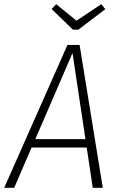

<svg xmlns="http://www.w3.org/2000/svg" viewBox="-37 -899 569 919"><path d="M407 0 378 -193H114L31 0H-17L286 -684H344L455 0ZM132 -233H372L310 -645ZM448 -879 467 -855 338 -757H312L210 -856L232 -879L329 -800Z"/></svg>

Font: Fira Sans Condensed ExtraLight
Style: Italic
Weight: 275
Width: 3
Italic angle: -8°
Designer: Carrois Corporate & Edenspiekermann AG
Foundry: Carrois Corporate GbR & Edenspiekermann AG
Version: Version 4.203